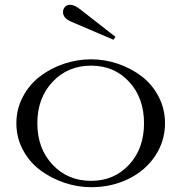

<svg xmlns="http://www.w3.org/2000/svg" viewBox="-20 -761 752 796"><path d="M357.9 15.1Q301.8 15.1 246.8 -3.4Q191.9 -22 147.5 -54.9Q103 -87.9 75.4 -138.9Q47.9 -189.9 47.9 -250Q47.9 -308.6 74.5 -359.1Q101.1 -409.7 144.5 -443.4Q188 -477.1 243.7 -496.1Q299.3 -515.1 357.9 -515.1Q414.6 -515.1 469 -496.6Q523.4 -478 567.1 -444.8Q610.8 -411.6 637.5 -360.6Q664.1 -309.6 664.1 -250Q664.1 -176.8 624 -115.7Q584 -54.7 513.7 -19.8Q443.4 15.1 357.9 15.1ZM357.9 -11.2Q452.6 -11.2 514.9 -77.9Q577.1 -144.5 577.1 -250Q577.1 -355 515.4 -421.9Q453.6 -488.8 357.9 -488.8Q260.7 -488.8 197.8 -421.6Q134.8 -354.5 134.8 -250Q134.8 -145.5 197.8 -78.4Q260.7 -11.2 357.9 -11.2ZM241.2 -710.9Q241.2 -723.1 249 -732.2Q256.8 -741.2 272 -741.2Q288.1 -741.2 314 -721.2L459 -607.9L450.2 -596.2L275.9 -670.9Q241.2 -685.1 241.2 -710.9Z"/></svg>

Font: Messapia
Style: Regular
Weight: 400
Designer: Luca Marsano
Foundry: Collletttivo
Version: Version 1.000;FEAKit 1.0